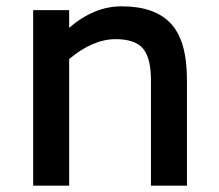

<svg xmlns="http://www.w3.org/2000/svg" viewBox="-20 -588 692 608"><path d="M572 -335V0H458V-335Q458 -404 433 -434Q408 -464 346 -464Q274 -464 199 -401V0H85V-556H199V-500Q278 -568 365 -568Q470 -568 521 -513.5Q572 -459 572 -335Z"/></svg>

Font: Biryani SemiBold
Style: Regular
Weight: 600
Designer: Dan Reynolds and Mathieu Réguer
Foundry: Dan Reynolds and Mathieu Réguer
Version: Version 1.004; ttfautohint (v1.1) -l 5 -r 5 -G 72 -x 0 -D la